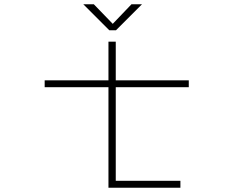

<svg xmlns="http://www.w3.org/2000/svg" viewBox="-20 -874 1090 894"><path d="M641 -854 520 -733H489L368 -854H417L505 -763L592 -854ZM188 -468V-500H485V-680H519V-500H859V-468H519V-32H820V0H485V-468Z"/></svg>

Font: League Mono Extended Thin
Style: Regular
Weight: 100
Width: 9
Designer: Tyler Finck
Foundry: The League of Moveable Type / Tyler Finck
Version: Version 2.210